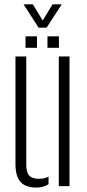

<svg xmlns="http://www.w3.org/2000/svg" viewBox="-20 -861 402 888"><path d="M51.5 -103V-600H101.5V-99Q101.5 -64 115.2 -49Q129 -34 160.5 -34Q185.5 -34 204.5 -44V-9Q180.5 6.5 148.5 6.5Q98.5 6.5 75 -19.5Q51.5 -45.5 51.5 -103ZM252 0V-600H301.5V0ZM199.5 -640V-693H252.5V-640ZM98 -640V-693H151V-640ZM158.5 -733 89 -841H132L177.5 -766L223 -841H265.5L195.5 -733Z"/></svg>

Font: Big Shoulders Stencil Text ExtraLight
Style: Regular
Weight: 250
Version: Version 2.001